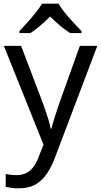

<svg xmlns="http://www.w3.org/2000/svg" viewBox="-20 -786 550 1046"><path d="M1 -536H95L211 -231Q221 -204 229.5 -179Q238 -154 245 -130.5Q252 -107 256 -85H260Q266 -110 279 -150.5Q292 -191 306 -232L415 -536H510L279 74Q260 124 234.5 161.5Q209 199 172.5 219.5Q136 240 84 240Q60 240 42 237.5Q24 235 11 232V162Q22 164 37.5 166Q53 168 70 168Q101 168 123.5 156.5Q146 145 162 123.5Q178 102 189 73L217 2ZM299 -766Q311 -744 333.5 -716.5Q356 -689 380.5 -662.5Q405 -636 424 -617V-606H362Q336 -622 308 -645.5Q280 -669 253 -696Q226 -669 199 -646Q172 -623 146 -606H86V-617Q105 -637 128.5 -663Q152 -689 174 -716.5Q196 -744 209 -766Z"/></svg>

Font: Noto Sans Ambassadori
Style: Regular
Weight: 400
Designer: Monotype Design Team
Foundry: Monotype Imaging Inc.
Version: Version 2.013